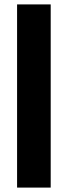

<svg xmlns="http://www.w3.org/2000/svg" viewBox="-20 -851 308 871"><path d="M57.5 0V-831H210V0Z"/></svg>

Font: Merriweather 20pt ExtraBold
Style: Regular
Weight: 800
Version: Version 2.100